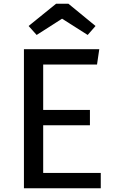

<svg xmlns="http://www.w3.org/2000/svg" viewBox="-20 -1007 618 1027"><path d="M176 -820 312 -907 449 -820 491 -868 346 -987H280L133 -868ZM511 -744H108V0H519V-82H211V-337H461V-419H211V-662H499Z"/></svg>

Font: Glow Sans SC Normal Medium
Style: Regular
Weight: 600
Designer: Ryoko NISHIZUKA (kana, bopomofo & ideographs); Paul D. Hunt (Latin, Greek & Cyrillic); Sandoll Communications, Soo-young
Version: Version 0.93